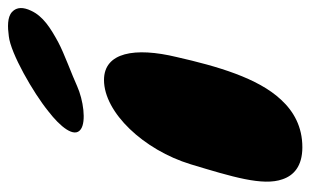

<svg xmlns="http://www.w3.org/2000/svg" viewBox="-164 -570 757 468"><g transform="rotate(-90 214.0 -336.5)"><path d="M132.5 -517.5C151.5 -504 204 -511.5 237.5 -526.5C264.5 -539 317.5 -558 344.5 -572.5C379.5 -591.5 408 -609.5 421.5 -639C430 -657 431 -673.5 418.5 -685C406 -697 381 -696 359 -693C317.5 -688.5 221.5 -633.5 176 -596.5C139 -568 110 -533 132.5 -517.5ZM88.5 22.5C138.5 22.5 176 1.5 204.5 -29.5C257.5 -86 286 -185 308.5 -284C333 -385.5 320 -461 252.5 -461C173.5 -461 82 -364.5 47 -249.5C16.5 -148.5 -6.5 -73.5 10.5 -26C19.5 1 42 22.5 88.5 22.5Z"/></g></svg>

Font: Gluten
Style: Bold Italic
Weight: 700
Italic angle: -13°
Designer: Tyler Finck
Foundry: Etcetera Type Company
Version: Version 0.920